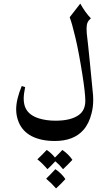

<svg xmlns="http://www.w3.org/2000/svg" viewBox="-20 -586 599 1069"><path d="M462 -428Q462 -411 463 -401Q469 -346 471 -330Q474 -296 480.5 -237Q487 -178 496 -78Q499 -54 499 -31Q499 10 490 44Q476 102 444 138Q390 199 285 199Q209 199 156 172Q105 145 84 94Q70 60 70 23Q70 -32 101 -107L120 -101Q112 -63 112 -37Q112 -4 124 19Q143 56 196 73Q238 86 289 86Q375 86 419 54Q455 28 455 -25Q455 -67 439 -169Q419 -296 400 -376Q381 -456 368 -490L427 -566Q454 -517 486 -484Q473 -473 467.5 -460.5Q462 -448 462 -428ZM331 356Q312 332 288 312L263 338L244 356Q216 323 188 301Q216 275 240 249Q264 264 286 291Q286 291 313 264L327 249Q343 259 358.5 274.5Q374 290 383 304Q355 334 331 356ZM292 463Q268 435 237 409Q275 371 288 356Q304 366 319.5 381.5Q335 397 344 411Q325 433 292 463Z"/></svg>

Font: Mirza
Style: Regular
Weight: 400
Designer: Arabic design by Kourosh Beigpour, Latin design by Eduardo Tunni, engineering by Lasse Fister
Version: Version 1.000